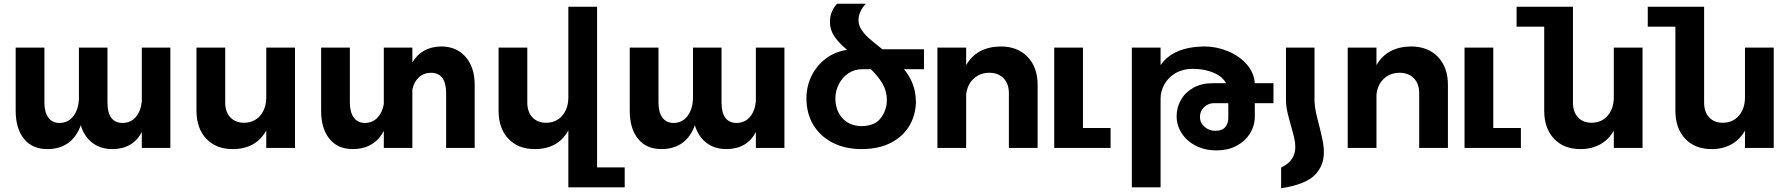

<svg xmlns="http://www.w3.org/2000/svg" viewBox="-20 -793 9602 1029"><path d="M893 -538V0H740V-85Q691 6 582 6Q519 6 475 -27.5Q431 -61 413 -122Q390 -58 344.5 -26Q299 6 234 6Q153 6 108.5 -49Q64 -104 64 -200V-538H218V-244Q218 -192 239 -163Q260 -134 300 -134Q348 -135 375.5 -173.5Q403 -212 403 -272V-538H556V-244Q556 -134 638 -134Q682 -135 708.5 -166.5Q735 -198 740 -250V-538Z M1561 -538V0H1407V-94Q1352 6 1227 6Q1138 6 1085.5 -49.5Q1033 -105 1033 -200V-538H1187V-244Q1187 -193 1214.5 -164Q1242 -135 1289 -135Q1343 -136 1375 -174Q1407 -212 1407 -272V-538Z M2524 -338V0H2371V-293Q2371 -403 2289 -403Q2250 -402 2224.5 -378Q2199 -354 2190 -313V0H2037V-92Q2012 -43 1969.5 -18.5Q1927 6 1871 6Q1790 6 1745.5 -49Q1701 -104 1701 -200V-538H1855V-244Q1855 -192 1876 -163Q1897 -134 1937 -134Q1977 -135 2003 -162.5Q2029 -190 2037 -235V-538H2190V-458Q2239 -542 2344 -544Q2427 -544 2475.5 -488Q2524 -432 2524 -338Z M3328 104V211H3026V-94Q2971 6 2846 6Q2757 6 2704.5 -49.5Q2652 -105 2652 -200V-538H2806V-244Q2806 -193 2833.5 -164Q2861 -135 2908 -135Q2962 -136 2994 -174Q3026 -212 3026 -272V-757H3180V104Z M4184 -538V0H4031V-85Q3982 6 3873 6Q3810 6 3766 -27.5Q3722 -61 3704 -122Q3681 -58 3635.5 -26Q3590 6 3525 6Q3444 6 3399.5 -49Q3355 -104 3355 -200V-538H3509V-244Q3509 -192 3530 -163Q3551 -134 3591 -134Q3639 -135 3666.5 -173.5Q3694 -212 3694 -272V-538H3847V-244Q3847 -134 3929 -134Q3973 -135 3999.5 -166.5Q4026 -198 4031 -250V-538Z M4825 -422Q4888 -344 4888 -254H4889Q4889 -182 4856 -123Q4823 -64 4757 -29Q4691 6 4597 6Q4510 6 4443 -28Q4376 -62 4339 -123.5Q4302 -185 4302 -266Q4302 -329 4328.5 -384.5Q4355 -440 4404.5 -478Q4454 -516 4520 -526Q4476 -562 4452 -597.5Q4428 -633 4428 -675Q4428 -703 4436.5 -725Q4445 -747 4456 -761Q4467 -775 4467 -773H4620Q4617 -770 4607.5 -758Q4598 -746 4589.5 -726.5Q4581 -707 4581 -685Q4581 -658 4597.5 -633Q4614 -608 4637.5 -587.5Q4661 -567 4709 -529H4932V-422ZM4647 -422H4601Q4560 -422 4527.5 -400.5Q4495 -379 4476.5 -343.5Q4458 -308 4457 -268Q4457 -202 4494 -160.5Q4531 -119 4595 -117Q4668 -117 4700.5 -160.5Q4733 -204 4733 -257Q4733 -304 4710 -344Q4687 -384 4647 -422Z M5541 -338V0H5387V-293Q5387 -344 5358.5 -373.5Q5330 -403 5281 -403Q5229 -402 5196 -369.5Q5163 -337 5158 -285V0H5004V-538H5158V-444Q5214 -542 5343 -544Q5434 -544 5487.5 -488Q5541 -432 5541 -338Z M5784 -107H5932V0H5630V-538H5784Z M6805 -240H6705V-170Q6705 -118 6678.5 -76.5Q6652 -35 6606 -11Q6560 13 6501 13Q6436 13 6387.5 -12.5Q6339 -38 6312.5 -80Q6286 -122 6286 -170Q6286 -217 6309 -257.5Q6332 -298 6375.5 -322.5Q6419 -347 6478 -347H6551Q6532 -383 6483.5 -403.5Q6435 -424 6372 -424Q6320 -424 6281 -401.5Q6242 -379 6221 -342Q6200 -305 6200 -265V211H6046V-538H6200V-444Q6268 -542 6434 -544Q6499 -544 6560 -519Q6621 -494 6661 -449Q6701 -404 6705 -347H6805ZM6485 -240Q6456 -240 6433.5 -219Q6411 -198 6411 -166Q6411 -135 6435.5 -113.5Q6460 -92 6492 -92Q6531 -92 6547.5 -113Q6564 -134 6563 -164V-240Z M6846 216Q6974 196 7024.5 147Q7075 98 7075 24Q7075 -8 7068 -42.5Q7061 -77 7049 -124Q7038 -165 7032 -194Q7026 -223 7025 -249V-538H6872V-260Q6872 -227 6879 -195.5Q6886 -164 6899 -118Q6910 -81 6916 -54.5Q6922 -28 6922 -5Q6922 30 6904.5 57.5Q6887 85 6846 105Z M7740 -338V0H7586V-293Q7586 -344 7557.5 -373.5Q7529 -403 7480 -403Q7428 -402 7395 -369.5Q7362 -337 7357 -285V0H7203V-538H7357V-444Q7413 -542 7542 -544Q7633 -544 7686.5 -488Q7740 -432 7740 -338Z M7983 -107H8131V0H7829V-538H7983Z M8783 -538V0H8629V-93Q8601 -44 8555.5 -19Q8510 6 8450 6Q8361 6 8308.5 -49.5Q8256 -105 8256 -200V-650H8108V-757H8410V-244Q8410 -193 8437 -164Q8464 -135 8511 -135Q8565 -136 8597 -174Q8629 -212 8629 -272V-538Z M9486 -538V0H9332V-93Q9304 -44 9258.5 -19Q9213 6 9153 6Q9064 6 9011.5 -49.5Q8959 -105 8959 -200V-650H8811V-757H9113V-244Q9113 -193 9140 -164Q9167 -135 9214 -135Q9268 -136 9300 -174Q9332 -212 9332 -272V-538Z"/></svg>

Font: Montserrat arm2 SemiBold
Style: Regular
Weight: 600
Designer: Julieta Ulanovsky
Foundry: Julieta Ulanovsky
Version: Version 6.000